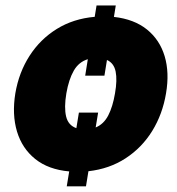

<svg xmlns="http://www.w3.org/2000/svg" viewBox="-20 -612 641 695"><path d="M399.1 -592.3 392.4 -550.8Q465.6 -542.6 511.9 -505.3Q558.2 -468 576 -408.6Q593.8 -349.1 581 -274.1Q568.5 -198.9 531.1 -138.1Q493.6 -77.4 434.8 -39.1Q376.1 -0.7 300.1 7.8L291.2 62.5H221.6L230.5 8.5Q155.2 1.8 107.6 -36.4Q60 -74.6 41.5 -136Q23.1 -197.4 35.5 -274.1Q48.3 -349.8 87 -410Q125.7 -470.2 185.7 -507.3Q245.7 -544.4 322.8 -551.1L329.5 -592.3ZM335.2 -204.5 326.3 -150.6Q355.5 -162.6 371.8 -194.1Q388.1 -225.5 396.3 -274.1Q404.8 -322.4 398.6 -353Q392.4 -383.5 367.2 -394.9L358 -338.1H288.4L297.9 -397.7Q265.3 -387.8 247.2 -356.4Q229 -324.9 220.2 -274.1Q211.6 -222.7 219.3 -190.5Q226.9 -158.4 256.4 -148.1L265.6 -204.5Z"/></svg>

Font: Inter UI Black
Style: Italic
Weight: 900
Italic angle: -9.39999°
Designer: Rasmus Andersson
Foundry: rsms
Version: 3.2;8d6f07862